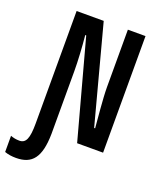

<svg xmlns="http://www.w3.org/2000/svg" viewBox="-235 -810 899 1105"><g transform="rotate(20 215.0 -257.0)"><path d="M0 200C98 200 143 145 145 0V-384C145 -444 140 -531 133 -601H139L302 0H461V-714H353V-363C353 -294 366 -167 370 -116H364L205 -714H39V-26C39 67 24 100 -16 100C-37 100 -54 96 -70 90V189C-48 197 -25 200 0 200Z"/></g></svg>

Font: Noto Sans Mono ExtraCondensed SemiBold
Style: Regular
Weight: 600
Width: 2
Designer: Monotype Design Team
Foundry: Monotype Imaging Inc.
Version: Version 2.014